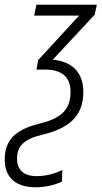

<svg xmlns="http://www.w3.org/2000/svg" viewBox="-83 -551 431 811"><path d="M67 240C112 240 152 229 179 216L180 167C152 181 113 193 72 193C18 193 -11 167 -11 120C-11 66 18 36 96 18C204 -8 269 -57 269 -162C269 -246 221 -291 140 -299L317 -489L326 -531H71L61 -485H251L78 -297L71 -257H108C175 -257 215 -228 215 -163C215 -80 166 -49 81 -28C-19 -3 -63 41 -63 124C-63 198 -17 240 67 240Z"/></svg>

Font: Noto Sans Condensed Light
Style: Italic
Weight: 300
Width: 3
Italic angle: -12°
Designer: Monotype Design Team
Foundry: Monotype Imaging Inc.
Version: Version 2.013